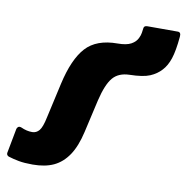

<svg xmlns="http://www.w3.org/2000/svg" viewBox="-94 -648 709 728"><g transform="rotate(10 260.0 -284.0)"><path d="M78 12Q46 12 24.5 8Q3 4 -16 -2Q-25 -6 -24 -15L-6 -110Q-5 -115 -0.5 -118.5Q4 -122 12 -119Q23 -114 33.5 -111.5Q44 -109 55 -109Q71 -109 82 -122Q93 -135 101 -174L131 -308Q153 -406 194 -451Q235 -496 316 -496Q350 -496 368 -506Q386 -516 393 -532Q398 -542 399.5 -552Q401 -562 402 -570Q403 -580 416 -580H533Q546 -580 544 -562Q539 -507 529 -477Q519 -447 502 -429Q485 -410 459 -399Q433 -388 381 -387Q339 -386 317 -360Q295 -334 280 -271L251 -144Q238 -87 215 -53Q192 -19 159 -3.5Q126 12 78 12Z"/></g></svg>

Font: Sofia Sans Black
Style: Italic
Weight: 900
Italic angle: -9°
Version: Version 4.100-B